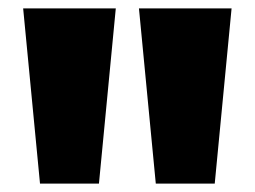

<svg xmlns="http://www.w3.org/2000/svg" viewBox="-20 -828 605 456"><path d="M75 -392 35 -808H255L215 -392ZM350 -392 310 -808H530L490 -392Z"/></svg>

Font: Encode Sans SC Expanded Black
Style: Regular
Weight: 900
Width: 7
Designer: Multiple Designers
Foundry: Impallari Type
Version: Version 3.002